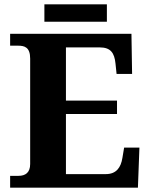

<svg xmlns="http://www.w3.org/2000/svg" viewBox="-20 -871 698 891"><path d="M186 -770H476V-851H186ZM27 0H620L627 -186H556L548 -138C541 -94 520 -63 471 -63H286V-342H523V-404H286V-651H443C493 -651 511 -626 516 -576L521 -528H593L590 -714H27V-659H64C94 -659 120 -652 120 -599V-110C120 -70 98 -55 66 -55H27Z"/></svg>

Font: Noto Serif Hentaigana Bold
Style: Regular
Weight: 700
Designer: Kazuhiro Yamada
Foundry: nipponia
Version: Version 1.000